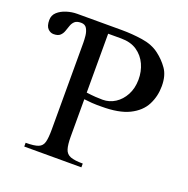

<svg xmlns="http://www.w3.org/2000/svg" viewBox="-135 -776 873 890"><g transform="rotate(20 301.5 -331.0)"><path d="M580.6 -481Q580.6 -430.7 558.8 -388.4Q537.1 -346.2 486.3 -321Q435.5 -295.9 348.1 -296.4Q335.9 -296.4 326.2 -296.4Q316.4 -296.4 302.7 -297.4Q289.1 -298.3 263.7 -301.3V-117.7Q263.7 -77.1 270.5 -55.7Q277.3 -34.2 297.9 -26.4Q318.4 -18.6 358.9 -18.6V0H77.1V-18.6Q119.6 -18.6 139.2 -26.4Q158.7 -34.2 164.3 -55.7Q169.9 -77.1 169.9 -117.7V-545.4Q169.9 -559.6 168 -579.3Q166 -599.1 157.5 -614.3Q148.9 -629.4 128.9 -629.4Q107.4 -629.4 97.4 -619.9Q87.4 -610.4 82.8 -596.7Q78.1 -583 73.2 -569.1Q68.4 -555.2 58.1 -545.7Q47.9 -536.1 25.9 -536.1Q10.3 -536.1 -2.2 -548.8Q-14.6 -561.5 -14.6 -590.8Q-14.6 -614.7 2.7 -630.4Q20 -646 45.9 -654.1Q71.8 -662.1 97.2 -662.1H317.9Q368.2 -662.1 418.9 -654.5Q469.7 -647 504.4 -620.6Q536.1 -596.7 558.3 -564.9Q580.6 -533.2 580.6 -481ZM468.8 -471.7Q469.2 -512.2 453.4 -547.1Q437.5 -582 406.2 -603.3Q375 -624.5 328.1 -624.5H263.7V-334Q289.1 -330.6 309.1 -329.3Q329.1 -328.1 343.8 -328.1Q377.4 -328.1 405.5 -346.2Q433.6 -364.3 450.9 -396.5Q468.3 -428.7 468.8 -471.7Z"/></g></svg>

Font: BabelStone Roman
Style: Regular
Weight: 400
Designer: Walt Agee, Victor Gaultney, Peter Martin, Debbi Hosken, Becca Hirsbrunner (SIL); Andrew West (BabelStone)
Foundry: BabelStone
Version: Version 16.000